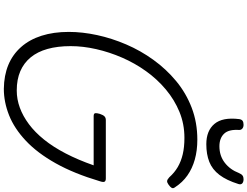

<svg xmlns="http://www.w3.org/2000/svg" viewBox="-168 -1134 1321 1026"><g transform="rotate(90 493.0 -621.5)"><path d="M455 19Q383 18 327.5 -5Q272 -28 232 -73Q192 -118 171.5 -182.5Q151 -247 151 -328Q151 -401 168 -479.5Q185 -558 218 -635Q251 -712 300.5 -780.5Q350 -849 414 -902Q478 -955 556.5 -985Q635 -1015 727 -1015Q785 -1015 833 -1001.5Q881 -988 918 -962Q955 -936 981 -896Q989 -886 984.5 -878Q980 -870 967 -861Q956 -853 948 -853.5Q940 -854 928 -865Q903 -893 873 -910.5Q843 -928 805 -937Q767 -946 717 -946Q643 -946 578.5 -919.5Q514 -893 459 -847Q404 -801 361 -741Q318 -681 288.5 -613Q259 -545 243 -474.5Q227 -404 227 -338Q227 -268 242 -214.5Q257 -161 287 -124.5Q317 -88 361 -69Q405 -50 464 -50Q511 -50 556 -66.5Q601 -83 644 -115Q687 -147 726.5 -196Q766 -245 800.5 -311.5Q835 -378 864 -461H601Q587 -461 585.5 -469Q584 -477 589 -494Q595 -512 602.5 -519Q610 -526 622 -526H934Q948 -526 951.5 -519Q955 -512 949 -494Q908 -356 853 -258Q798 -160 732.5 -98.5Q667 -37 596.5 -9Q526 19 455 19ZM751 -1063Q679 -1063 642.5 -1106.5Q606 -1150 617 -1239Q619 -1252 626.5 -1257Q634 -1262 647 -1262Q660 -1262 667.5 -1255.5Q675 -1249 675 -1239Q671 -1183 695 -1158Q719 -1133 762 -1133Q813 -1133 850 -1161.5Q887 -1190 905 -1237Q911 -1251 918.5 -1256.5Q926 -1262 938 -1262Q953 -1262 960.5 -1255Q968 -1248 964 -1235Q944 -1171 915 -1133Q886 -1095 845.5 -1079Q805 -1063 751 -1063Z"/></g></svg>

Font: Playwrite US Trad Light
Style: Regular
Weight: 300
Designer: Veronika Burian, José Scaglione
Foundry: TypeTogether
Version: Version 1.003